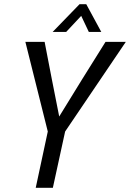

<svg xmlns="http://www.w3.org/2000/svg" viewBox="-20 -888 615 908"><path d="M206 -266 100 -690H191L225 -514L260 -337L369 -514L479 -690H575L288 -266L230 0H149ZM356 -868H388L459 -737H400L364 -813L293 -737H229Z"/></svg>

Font: Decalotype
Style: Italic
Weight: 400
Italic angle: -12°
Designer: Alfredo Marco Pradil
Foundry: Alfredo Marco Pradil
Version: Version 1.0